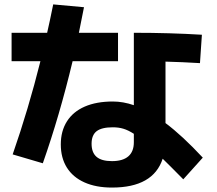

<svg xmlns="http://www.w3.org/2000/svg" viewBox="-20 -803 978 865"><path d="M253.9 -152.3Q253.9 -212.4 281.5 -256.1Q309.1 -299.8 361.8 -322.8Q414.6 -345.7 488.3 -345.7Q534.7 -345.7 583 -329.1V-655.3Q746.1 -655.3 889.6 -646.5L880.9 -518.6Q801.8 -523.4 725.6 -525.4V-248.5Q800.8 -192.4 893.6 -92.8L805.7 4.9Q738.3 -63.5 712.9 -87.9Q670.4 42 484.4 42Q412.6 42 360.6 18.8Q308.6 -4.4 281.2 -48.1Q253.9 -91.8 253.9 -152.3ZM162.1 -527.3H32.2V-655.3H192.4Q203.6 -703.6 219.7 -783.2L358.4 -770.5Q351.1 -731.4 335.4 -655.3H511.7V-527.3H307.1Q248.5 -282.2 172.9 -67.4L37.1 -107.4Q108.4 -312.5 162.1 -527.3ZM484.4 -77.1Q533.2 -77.1 558.1 -98.6Q583 -120.1 583 -162.1V-200.2Q557.1 -216.8 535.6 -223.1Q514.2 -229.5 488.3 -229.5Q438 -229.5 415.3 -211.9Q392.6 -194.3 392.6 -155.3Q392.6 -115.7 415 -96.4Q437.5 -77.1 484.4 -77.1Z"/></svg>

Font: Pretendard JP ExtraBold
Style: Regular
Weight: 800
Designer: Base glyphs from Inter by Rasmus Andersson; Hangeul glyphs from Noto Sans CJK(Source Han Sans) by Jang Soo-young and Kan
Foundry: Kil Hyung-jin
Version: Version 1.309